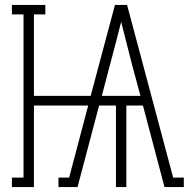

<svg xmlns="http://www.w3.org/2000/svg" viewBox="-20 -755 790 775"><path d="M28 0V-38H75V-697H28V-735H163V-697H117V-368H346L444 -735H493L679 -38H722V0H644L557 -329H490V0H448V-329H380L293 0H216V-38H259L336 -329H117V0ZM391 -368H547L514 -490Q503 -534 491.5 -578.5Q480 -623 469 -667Q458 -623 446.5 -578.5Q435 -534 423 -490Z"/></svg>

Font: Iosevka Etoile Extralight
Style: Regular
Weight: 200
Designer: Belleve Invis
Foundry: Belleve Invis
Version: Version 22.1.2; ttfautohint (v1.8.4)